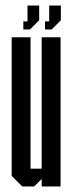

<svg xmlns="http://www.w3.org/2000/svg" viewBox="-20 -671 261 691"><path d="M64 -565V-594H79V-651H121V-598L88 -565ZM142 -565V-594H157V-651H199V-598L166 -565ZM130 0V-27L103 0H60L22 -38V-537H90V-64H130V-537H198V0Z"/></svg>

Font: Commune Nuit Debout
Style: Regular
Weight: 400
Designer: Sébastien Marchal
Foundry: Sébastien Marchal
Version: Version 1.003;PS 1.3;hotconv 1.0.88;makeotf.lib2.5.647800